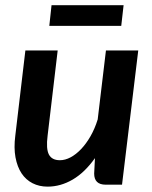

<svg xmlns="http://www.w3.org/2000/svg" viewBox="-20 -706 581 734"><path d="M508.5 -513 446.5 0H384Q340 0 340 -42.5L343 -101.5Q304 -46.5 257.8 -19.5Q211.5 7.5 162 7.5Q130 7.5 104.5 -5.5Q79 -18.5 62.5 -43.2Q46 -68 39.2 -104.5Q32.5 -141 38.5 -187.5L77 -513H200.5L162 -187.5Q155.5 -137 167 -115.2Q178.5 -93.5 209 -93.5Q229 -93.5 249.8 -104.5Q270.5 -115.5 290 -136Q309.5 -156.5 326 -185.2Q342.5 -214 353.5 -249.5L385 -513ZM177 -686H452.5L443.5 -607H168.5Z"/></svg>

Font: Lato 2
Style: Bold Italic
Weight: 700
Italic angle: -7°
Designer: Lukasz Dziedzic with Adam Twardoch and Botio Nikoltchev
Foundry: tyPoland Lukasz Dziedzic
Version: Version 2.015; 2015-08-06; http://www.latofonts.com/